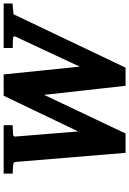

<svg xmlns="http://www.w3.org/2000/svg" viewBox="157 -868 727 1082"><g transform="rotate(-90 521.0 -327.5)"><path d="M981 -615.2 680.2 16.1H578.1L526.9 -442.9L309.1 16.1H200.2L148.9 -603Q147.9 -612.8 142.8 -615Q137.7 -617.2 125 -618.2Q118.7 -618.2 111.3 -618.7Q105 -619.1 97.4 -619.4Q89.8 -619.6 83 -620.1V-670.9H356V-620.1Q347.2 -619.6 338.6 -619.4Q330.1 -619.1 323.2 -618.7Q314.9 -618.2 308.1 -618.2Q301.8 -618.2 296.4 -615.7Q291 -613.3 292 -604L320.8 -251L522 -670.9H642.1L686 -242.2L855 -604Q856.9 -608.9 856.4 -611.8Q856 -614.7 853.3 -616.2Q850.6 -617.7 846.2 -618.2Q841.8 -618.7 835.9 -619.1H820.8Q814 -619.1 806.2 -619.4Q798.3 -619.6 791 -620.1V-670.9H1042V-621.1Z"/></g></svg>

Font: Charis SIL Afr
Style: Bold Italic
Weight: 700
Italic angle: -11°
Foundry: SIL International
Version: Version 5.000